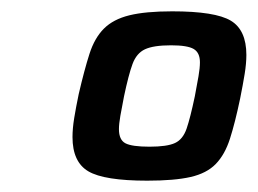

<svg xmlns="http://www.w3.org/2000/svg" viewBox="-20 -716 455 339"><path d="M240 -397Q164 -397 136 -413.5Q108 -430 108 -474Q108 -489 111 -507.5Q114 -526 119 -550Q129 -593 138 -621Q147 -649 163.5 -665.5Q180 -682 208.5 -689Q237 -696 284 -696Q360 -696 387.5 -679.5Q415 -663 415 -619Q415 -604 412 -585.5Q409 -567 404 -542Q395 -499 386 -471Q377 -443 361 -426.5Q345 -410 316.5 -403.5Q288 -397 240 -397ZM244 -457Q275 -457 289 -463.5Q303 -470 309.5 -489Q316 -508 324 -546Q328 -567 330.5 -581.5Q333 -596 333 -606Q333 -623 322 -629.5Q311 -636 282 -636Q251 -636 236 -629Q221 -622 214 -603Q207 -584 199 -546Q195 -526 192.5 -511.5Q190 -497 190 -488Q190 -469 201.5 -463Q213 -457 244 -457Z"/></svg>

Font: Saira SemiBold
Style: Italic
Weight: 600
Italic angle: -12°
Designer: Hector Gatti with collaboration of the Omnibus-Type team
Foundry: Omnibus-Type
Version: Version 1.100; ttfautohint (v1.8.3)